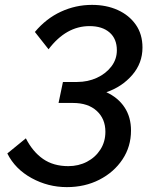

<svg xmlns="http://www.w3.org/2000/svg" viewBox="-20 -751 614 787"><path d="M10 -122 86 -184Q114 -129 156.5 -99.5Q199 -70 260 -70Q302 -70 336.5 -88Q371 -106 391.5 -138Q412 -170 412 -211Q412 -264 376.5 -296.5Q341 -329 279 -329H220L238 -415H296Q340 -415 377 -432Q414 -449 436.5 -478.5Q459 -508 459 -545Q459 -592 429 -618Q399 -644 347 -644Q251 -644 179 -549L123 -620Q169 -675 229.5 -703Q290 -731 357 -731Q416 -731 462.5 -710Q509 -689 536.5 -650Q564 -611 564 -556Q564 -492 522 -443.5Q480 -395 416 -373Q464 -351 490.5 -311Q517 -271 517 -216Q517 -150 482 -97.5Q447 -45 387.5 -14.5Q328 16 254 16Q177 16 109.5 -21Q42 -58 10 -122Z"/></svg>

Font: Wix Madefor Text Medium
Style: Italic
Weight: 500
Italic angle: -12°
Designer: Dalton Maag Ltd
Foundry: Dalton Maag Ltd
Version: Version 3.100